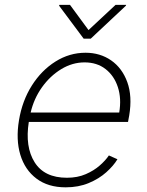

<svg xmlns="http://www.w3.org/2000/svg" viewBox="-20 -775 619 806"><path d="M255.7 11.4Q181.8 11.4 133.2 -25.2Q84.5 -61.8 65.3 -125.4Q46.2 -188.9 59.7 -270.2Q73.2 -351.9 113.6 -415.8Q154.1 -479.8 212.9 -516.7Q271.7 -553.6 339.1 -553.6Q400.2 -553.6 446.6 -521.5Q492.9 -489.3 514.4 -430.2Q535.9 -371.1 522.4 -290.1L517.4 -263.1H100.9Q84.5 -158.7 125.4 -93.7Q166.2 -28.8 261 -28.8Q305.4 -28.8 340 -43.9Q374.6 -58.9 399.1 -80.6Q423.7 -102.3 437.1 -122.5L473 -106.5Q456.7 -79.2 426.1 -51.8Q395.6 -24.5 352.6 -6.6Q309.7 11.4 255.7 11.4ZM108.7 -302.6H480.5Q490.4 -361.5 474.8 -409.3Q459.2 -457 423.1 -485.1Q387.1 -513.1 334.9 -513.1Q283.7 -513.1 237 -484.7Q190.3 -456.3 156.2 -408.6Q122.2 -360.8 108.7 -302.6ZM273.8 -754.6 351.6 -648.8 465.2 -754.6H509.6L508.5 -751.1L360.8 -612.6H331.3L228 -751.1L229.4 -754.6Z"/></svg>

Font: Inter Extra Light  BETA
Style: Italic
Weight: 200
Italic angle: 9.39999°
Designer: Rasmus Andersson
Foundry: rsms
Version: Version 3.011;git-f93a4a705